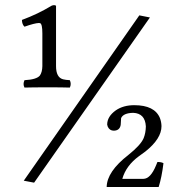

<svg xmlns="http://www.w3.org/2000/svg" viewBox="-20 -662 700 761"><path d="M532.2 -601.1 574.2 -592.8 115.2 62 74.2 54.2ZM431.2 -144Q414.6 -144 407.2 -159.7Q405.3 -164.6 404.8 -168Q404.8 -200.2 439 -224.6Q468.8 -245.1 512.2 -245.1Q592.8 -245.1 613.8 -194.3Q619.6 -179.2 620.1 -162.1Q620.1 -112.3 556.2 -61.5Q544.4 -52.2 530.8 -43Q479.5 -5.4 464.8 46.9H547.9Q576.7 46.9 598.6 -6.8Q600.1 -10.7 604 -20Q620.1 -20 627.9 -15.1Q621.1 40.5 608.9 79.1H402.8Q403.8 18.1 488.8 -47.9Q537.6 -86.9 549.3 -114.3Q557.6 -134.8 558.1 -161.1Q555.2 -212.9 507.8 -214.8Q468.8 -213.9 460 -193.8Q459.5 -192.4 458.5 -168.5Q458.5 -166 458 -165Q453.6 -144.5 431.2 -144ZM133.8 -570.8Q117.2 -570.3 77.1 -556.2Q67.4 -564.9 66.9 -583Q130.4 -606.4 184.1 -639.2Q195.3 -644 202.1 -639.2V-399.9Q202.1 -355 230 -347.7Q239.3 -345.2 256.8 -344.2Q263.7 -329.1 256.8 -314.9Q225.6 -315.9 172.9 -315.9Q106.4 -315.9 77.1 -314.9Q69.8 -328.6 77.1 -344.2Q125.5 -346.7 138.2 -362.8Q147.5 -376.5 147.9 -399.9V-529.8Q147.9 -567.4 138.7 -570.3Q135.7 -570.8 133.8 -570.8Z"/></svg>

Font: Linux Libertine Display O
Style: Regular
Weight: 400
Designer: Philipp H. Poll
Foundry: Philipp H. Poll
Version: Version 5.0.9